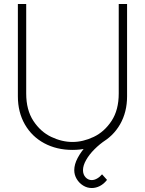

<svg xmlns="http://www.w3.org/2000/svg" viewBox="-20 -740 730 967"><path d="M70 -255V-720H112V-269Q112 -186 148.2 -131Q184.5 -76 238.2 -50.5Q292 -25 345 -25Q398 -25 451.8 -50.5Q505.5 -76 541.8 -131Q578 -186 578 -269V-720H620V-255Q620 -175.5 584.8 -114Q549.5 -52.5 487 -18.8Q424.5 15 345 15Q265.5 15 203 -18.5Q140.5 -52 105.2 -113.5Q70 -175 70 -255ZM354 117Q354 88 371 55.8Q388 23.5 416.8 -8Q445.5 -39.5 482 -68L513 -35Q482 -14.5 455.8 11.8Q429.5 38 413.8 65.8Q398 93.5 398 117Q398 139 411 153Q424 167 442 167Q455 167 468.8 159.2Q482.5 151.5 494 138L519 166Q503 186.5 483 196.8Q463 207 442 207Q419 207 398.8 194.5Q378.5 182 366.2 161.2Q354 140.5 354 117Z"/></svg>

Font: Tap Sans
Style: Regular
Weight: 400
Designer: Tap Payments
Foundry: Tap Payments
Version: Version 1.001;Glyphs 3.1.2 (3151)